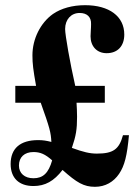

<svg xmlns="http://www.w3.org/2000/svg" viewBox="-20 -704 540 740"><path d="M454 -183C439 -128 416 -112 353 -112C326 -112 301 -118 257 -134C273 -181 277 -205 277 -254C277 -274 276 -289 275 -308H384V-373H270C250 -461 231 -569 231 -592C231 -629 254 -654 287 -654C315 -654 332 -639 331 -611C331 -592 329 -580 329 -564C329 -526 353 -499 391 -499C433 -499 459 -526 459 -571C459 -641 401 -684 308 -684C259 -684 216 -672 184 -650C136 -616 105 -554 105 -491C105 -458 108 -435 119 -373H39V-308H137C172 -210 176 -194 178 -157C158 -162 145 -164 127 -164C58 -164 21 -132 21 -72C21 -18 53 13 109 13C154 13 188 -6 221 -49C276 0 303 16 346 16C386 16 418 -3 439 -34C460 -65 470 -104 477 -183ZM181 -86C167 -37 146 -17 109 -17C75 -17 53 -36 53 -66C53 -98 74 -118 109 -118C135 -118 154 -110 181 -86Z"/></svg>

Font: XITS Math
Style: Bold
Weight: 700
Designer: MicroPress Inc., with final additions and corrections provided by Coen Hoffman, Elsevier (retired)
Version: Version 1.105